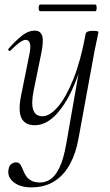

<svg xmlns="http://www.w3.org/2000/svg" viewBox="-20 -527 476 828"><path d="M114.4 281Q66.2 281 38.7 258.5Q11.2 236 16.6 205Q19.2 187.2 29 180.2Q38.8 173.2 49.2 173.2Q61.2 173.2 67.4 182.1Q73.6 191 78.3 203.8Q83 216.6 90.8 229.4Q98.6 242.2 113.5 251.1Q128.4 260 154.4 260Q175.6 260 196.5 246.9Q217.4 233.8 235.5 197.8Q253.6 161.8 265.6 94L334 -297L349.2 -380Q351.2 -394 379.2 -394Q395.4 -394 399.9 -392.5Q404.4 -391 404.4 -388Q404.4 -385 399.1 -361.5Q393.8 -338 388.6 -312L318.6 70Q307.6 133.4 281.6 181Q255.6 228.6 214.4 254.8Q173.2 281 114.4 281ZM130.2 13Q87.4 13 72.3 -18.3Q57.2 -49.6 71.8 -119L107.6 -297Q113.4 -327.6 108.5 -341.4Q103.6 -355.2 90.6 -355.2Q79.8 -355.2 63.2 -342.8Q46.6 -330.4 25 -309Q21.8 -305 17.8 -309Q13.8 -313 17 -317Q50.6 -355 77 -375Q103.4 -395 129.2 -395Q154.4 -395 161.7 -373.2Q169 -351.4 158 -297L125.4 -138Q113.8 -80.4 123.4 -53Q133 -25.6 162.8 -25.6Q195 -25.6 230.3 -67.1Q265.6 -108.6 297.2 -188Q328.8 -267.4 349.2 -380L360.4 -377.8Q340.6 -261.4 305.2 -173.2Q269.8 -85 224.8 -36Q179.8 13 130.2 13ZM152.8 -478.6Q149.2 -478.6 147.5 -485.8Q145.8 -493 147.5 -500.2Q149.2 -507.4 152.8 -507.4H390.4Q395 -507.4 396.3 -500.2Q397.6 -493 396.3 -485.8Q395 -478.6 390.4 -478.6Z"/></svg>

Font: Cormorant Infant Light
Style: Italic
Weight: 300
Italic angle: -10°
Designer: Christian Thalmann (Catharsis Fonts)
Foundry: Catharsis Fonts
Version: Version 4.001